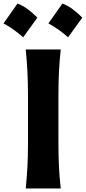

<svg xmlns="http://www.w3.org/2000/svg" viewBox="-71 -1070 487 1090"><path d="M75.2 0Q81.5 -64 84.7 -123.8Q87.9 -183.6 87.9 -257.8V-524.9Q87.9 -601.1 84.7 -662.4Q81.5 -723.6 75.2 -789.1H273.9Q266.6 -723.6 263.7 -662.4Q260.7 -601.1 260.7 -524.9V-257.8Q260.7 -183.6 263.7 -123.8Q266.6 -64 273.9 0ZM283.3 -1049.9Q313.4 -1038.7 341.6 -1017.7Q369.8 -996.8 396.1 -969.9Q355.8 -913.5 315.5 -858.2Q290.8 -880.2 263.2 -900.1Q235.5 -920 203.8 -937.2Q224.2 -966.2 244.1 -994.1Q264 -1022 283.3 -1049.9ZM28.4 -1049.9Q58.5 -1038.7 86.7 -1017.7Q114.9 -996.8 141.2 -969.9Q100.9 -913.5 60.6 -858.2Q35.9 -880.2 8.3 -900.1Q-19.4 -920 -51.1 -937.2Q-30.7 -966.2 -10.8 -994.1Q9.1 -1022 28.4 -1049.9Z"/></svg>

Font: Pinar-FD Bold
Style: Regular
Weight: 700
Designer: Amin Abedi
Version: Version 3.000